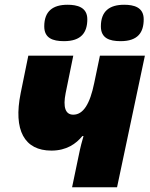

<svg xmlns="http://www.w3.org/2000/svg" viewBox="-20 -787 631 807"><path d="M487 -614C560 -614 584 -651 584 -706C584 -757 542 -767 502 -767C440 -767 404 -740 404 -676C404 -627 439 -614 487 -614ZM249 -614C322 -614 347 -651 347 -706C347 -757 304 -767 264 -767C202 -767 166 -740 166 -676C166 -627 201 -614 249 -614ZM283 0H472L589 -553H400L376 -438C358 -350 330 -305 288 -305C255 -305 244 -336 256 -396L288 -553H99L67 -396C35 -239 83 -154 196 -154C260 -154 300 -183 326 -215H331C325 -195 318 -169 311 -134Z"/></svg>

Font: Noto Sans Black
Style: Italic
Weight: 900
Italic angle: -12°
Designer: Monotype Design Team
Foundry: Monotype Imaging Inc.
Version: Version 2.013